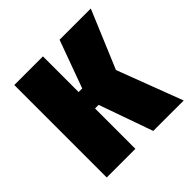

<svg xmlns="http://www.w3.org/2000/svg" viewBox="-153 -713 849 849"><g transform="rotate(-45 271.0 -289.0)"><path d="M49.8 0V-578.1H229V-355H251.5L333 -578.1H528.3L414.6 -307.1L531.2 0H340.8L251.5 -252.4H229V0Z"/></g></svg>

Font: Oswald
Style: Heavy
Weight: 800
Designer: Vernon Adams
Foundry: Vernon Adams
Version: 3.0; ttfautohint (v0.95) -l 8 -r 50 -G 200 -x 0 -w "G" -W -c